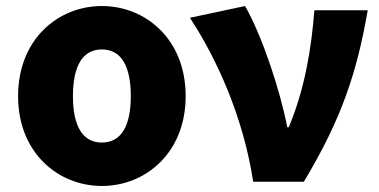

<svg xmlns="http://www.w3.org/2000/svg" viewBox="-20 -603 1258 637"><path d="M318 14C463 14 596 -96 596 -284C596 -473 463 -583 318 -583C173 -583 40 -473 40 -284C40 -96 173 14 318 14ZM318 -130C251 -130 222 -190 222 -284C222 -379 251 -439 318 -439C385 -439 414 -379 414 -284C414 -190 385 -130 318 -130Z M820 0H988C1115 -211 1165 -367 1200 -569H1023C1013 -441 991 -307 938 -181H933C911 -297 851 -482 793 -583L610 -544C701 -406 788 -211 820 0Z"/></svg>

Font: Noto Sans CJK Black
Style: Bold
Weight: 900
Designer: Ryoko NISHIZUKA (kana & ideographs); Paul D. Hunt (Latin, Greek & Cyrillic); Wenlong ZHANG (bopomofo); Sandoll Communica
Foundry: Adobe Systems Incorporated
Version: Version 1.000;PS 1;hotconv 1.0.78;makeotf.lib2.5.61930